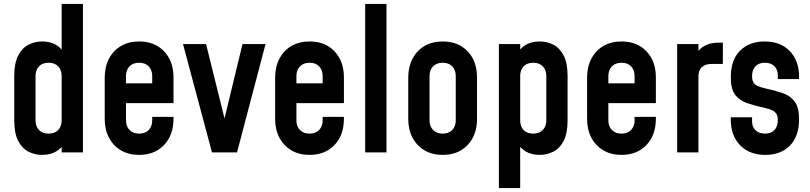

<svg xmlns="http://www.w3.org/2000/svg" viewBox="-20 -770 4094 970"><path d="M192.5 12.5Q156 12.5 124 -3.8Q92 -20 72 -58Q52 -96 52 -162V-386Q52 -451.5 72 -489.8Q92 -528 124 -544.2Q156 -560.5 192.5 -560.5Q235 -560.5 264.2 -542.8Q293.5 -525 310 -493L291.5 -468V-750H399V0H291.5V-79.5L310 -55Q293.5 -23 264.2 -5.2Q235 12.5 192.5 12.5ZM225.5 -95Q257 -95 274.2 -113.2Q291.5 -131.5 291.5 -162V-386Q291.5 -416 274.2 -434.5Q257 -453 225.5 -453Q194 -453 176.8 -434.5Q159.5 -416 159.5 -386V-162Q159.5 -132 176.8 -113.5Q194 -95 225.5 -95Z M683 12.5Q630.5 12.5 591.5 -10.2Q552.5 -33 530.8 -74Q509 -115 509 -169.5V-378.5Q509 -432.5 530.8 -473.8Q552.5 -515 591.5 -537.8Q630.5 -560.5 683 -560.5Q762 -560.5 809.2 -510.5Q856.5 -460.5 856.5 -378.5V-249H601V-349H749V-386Q749 -416 731.5 -434.5Q714 -453 683 -453Q652 -453 634.2 -434.5Q616.5 -416 616.5 -386V-162Q616.5 -132 634.2 -113.5Q652 -95 683 -95Q714 -95 731.5 -113.5Q749 -132 749 -162V-179.5H856.5V-169.5Q856.5 -88 809.2 -37.8Q762 12.5 683 12.5Z M1051 0 904.5 -547.5H1021L1126.5 -122.5H1102.5L1205 -547.5H1321.5L1177.5 0Z M1544 12.5Q1491.5 12.5 1452.5 -10.2Q1413.5 -33 1391.8 -74Q1370 -115 1370 -169.5V-378.5Q1370 -432.5 1391.8 -473.8Q1413.5 -515 1452.5 -537.8Q1491.5 -560.5 1544 -560.5Q1623 -560.5 1670.2 -510.5Q1717.5 -460.5 1717.5 -378.5V-249H1462V-349H1610V-386Q1610 -416 1592.5 -434.5Q1575 -453 1544 -453Q1513 -453 1495.2 -434.5Q1477.5 -416 1477.5 -386V-162Q1477.5 -132 1495.2 -113.5Q1513 -95 1544 -95Q1575 -95 1592.5 -113.5Q1610 -132 1610 -162V-179.5H1717.5V-169.5Q1717.5 -88 1670.2 -37.8Q1623 12.5 1544 12.5Z M1825 0V-750H1932.5V0Z M2216.5 12.5Q2164 12.5 2125 -10.2Q2086 -33 2064.2 -74Q2042.5 -115 2042.5 -169.5V-378.5Q2042.5 -432.5 2064.2 -473.8Q2086 -515 2125 -537.8Q2164 -560.5 2216.5 -560.5Q2295.5 -560.5 2342.8 -510.5Q2390 -460.5 2390 -378.5V-169.5Q2390 -88 2342.8 -37.8Q2295.5 12.5 2216.5 12.5ZM2216.5 -95Q2247.5 -95 2265 -113.5Q2282.5 -132 2282.5 -162V-386Q2282.5 -416 2265 -434.5Q2247.5 -453 2216.5 -453Q2185.5 -453 2167.8 -434.5Q2150 -416 2150 -386V-162Q2150 -132 2167.8 -113.5Q2185.5 -95 2216.5 -95Z M2500.5 180V-547.5H2608V-468L2589.5 -493Q2606 -525 2635.2 -542.8Q2664.5 -560.5 2707 -560.5Q2743.5 -560.5 2775.5 -544.2Q2807.5 -528 2827.5 -489.8Q2847.5 -451.5 2847.5 -386V-162Q2847.5 -96 2827.5 -58Q2807.5 -20 2775.5 -3.8Q2743.5 12.5 2707 12.5Q2664.5 12.5 2635.2 -5.2Q2606 -23 2589.5 -55L2608 -79.5V180ZM2673.5 -95Q2705 -95 2722.5 -113.5Q2740 -132 2740 -162V-386Q2740 -416 2722.5 -434.5Q2705 -453 2674 -453Q2642.5 -453 2625.2 -434.5Q2608 -416 2608 -386V-162Q2608 -131.5 2625.2 -113.2Q2642.5 -95 2673.5 -95Z M3120 12.5Q3067.5 12.5 3028.5 -10.2Q2989.5 -33 2967.8 -74Q2946 -115 2946 -169.5V-378.5Q2946 -432.5 2967.8 -473.8Q2989.5 -515 3028.5 -537.8Q3067.5 -560.5 3120 -560.5Q3199 -560.5 3246.2 -510.5Q3293.5 -460.5 3293.5 -378.5V-249H3038V-349H3186V-386Q3186 -416 3168.5 -434.5Q3151 -453 3120 -453Q3089 -453 3071.2 -434.5Q3053.5 -416 3053.5 -386V-162Q3053.5 -132 3071.2 -113.5Q3089 -95 3120 -95Q3151 -95 3168.5 -113.5Q3186 -132 3186 -162V-179.5H3293.5V-169.5Q3293.5 -88 3246.2 -37.8Q3199 12.5 3120 12.5Z M3401 0V-547.5H3508.5V-461.5L3489 -484.5Q3506.5 -519.5 3537 -537Q3567.5 -554.5 3607.5 -554.5H3632V-447H3574Q3543.5 -447 3526 -430.8Q3508.5 -414.5 3508.5 -384.5V0Z M3847 12.5Q3766 12.5 3719 -36.2Q3672 -85 3672 -165V-177.5H3779.5V-157.5Q3779.5 -129 3797 -112Q3814.5 -95 3845 -95Q3875.5 -95 3892.5 -112.8Q3909.5 -130.5 3909.5 -163.5Q3909.5 -182.5 3902.8 -194Q3896 -205.5 3882 -212.5Q3868 -219.5 3844.5 -224.5Q3792.5 -236 3753.5 -249.5Q3714.5 -263 3693.2 -292.2Q3672 -321.5 3672 -380Q3672 -467 3718.8 -513.8Q3765.5 -560.5 3842.5 -560.5Q3923.5 -560.5 3970.2 -511.8Q4017 -463 4017 -383V-370.5H3909.5V-390.5Q3909.5 -418.5 3892.2 -435.8Q3875 -453 3844 -453Q3814 -453 3796.8 -435.2Q3779.5 -417.5 3779.5 -385Q3779.5 -366 3786 -354.5Q3792.5 -343 3807 -336Q3821.5 -329 3844.5 -324Q3895 -313 3933.8 -299.8Q3972.5 -286.5 3994.8 -257Q4017 -227.5 4017 -168Q4017 -81.5 3970.8 -34.5Q3924.5 12.5 3847 12.5Z"/></svg>

Font: Mohave Light SemiBold
Style: Regular
Weight: 600
Version: Version 2.003